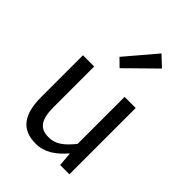

<svg xmlns="http://www.w3.org/2000/svg" viewBox="-252 -985 1112 1112"><g transform="rotate(45 303.5 -429.5)"><path d="M251 13C325 13 379 -26 430 -85H433L440 0H516V-543H425V-158C373 -94 334 -66 278 -66C206 -66 176 -109 176 -210V-543H84V-199C84 -60 136 13 251 13ZM287 -640 462 -812 398 -872 240 -686Z"/></g></svg>

Font: Noto Sans Mono CJK SC
Style: Regular
Weight: 400
Designer: Ryoko NISHIZUKA 西塚涼子 (kana, bopomofo & ideographs); Paul D. Hunt (Latin, Greek & Cyrillic); Sandoll Communications 산돌커뮤니
Foundry: Adobe
Version: Version 2.004;hotconv 1.0.118;makeotfexe 2.5.65603